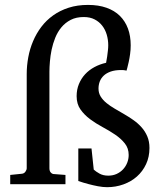

<svg xmlns="http://www.w3.org/2000/svg" viewBox="-20 -757 668 789"><path d="M594.2 -148.9Q594.2 -112.3 580.3 -82.5Q566.4 -52.7 542.7 -31.7Q519 -10.7 487.3 0.7Q455.6 12.2 419.9 12.2Q402.8 12.2 382.3 8.3Q361.8 4.4 343.8 -0.5Q322.8 -5.9 301.8 -13.2V-147H356L365.2 -60.1Q373.5 -52.2 388.7 -43.7Q403.8 -35.2 424.8 -35.2Q443.8 -35.2 459.2 -42.2Q474.6 -49.3 485.6 -61Q496.6 -72.8 502.7 -88.1Q508.8 -103.5 508.8 -120.1Q508.8 -147.9 492.9 -167.7Q477.1 -187.5 453.4 -203.6Q429.7 -219.7 401.9 -234.6Q374 -249.5 350.3 -267.1Q326.7 -284.7 310.8 -307.1Q294.9 -329.6 294.9 -361.8Q294.9 -388.7 304.2 -411.4Q313.5 -434.1 329.6 -451.7Q345.7 -469.2 367.9 -481.2Q390.1 -493.2 416 -499Q418.5 -512.2 420.4 -524.9Q421.9 -536.1 423.3 -548.3Q424.8 -560.5 424.8 -570.8Q424.8 -593.3 418.7 -614.3Q412.6 -635.3 400.1 -651.4Q387.7 -667.5 368.9 -677.2Q350.1 -687 324.2 -687Q293 -687 270.5 -675.3Q248 -663.6 232.4 -644.8Q216.8 -626 207 -601.8Q197.3 -577.6 192.1 -552.7Q187 -527.8 185.1 -504.2Q183.1 -480.5 183.1 -462.9V-65.9Q183.1 -54.7 188 -48.8Q192.9 -43 198.2 -42L249 -38.1V0H22V-38.1L69.8 -43Q79.1 -43.9 84.5 -51.5Q89.8 -59.1 89.8 -65.9V-453.1Q89.8 -487.3 96.2 -521.7Q102.5 -556.2 116 -587.9Q129.4 -619.6 149.9 -646.7Q170.4 -673.8 198.5 -693.8Q226.6 -713.9 262.2 -725.3Q297.9 -736.8 341.8 -736.8Q384.8 -736.8 417.7 -725.1Q450.7 -713.4 472.7 -691.7Q494.6 -669.9 505.9 -639.4Q517.1 -608.9 517.1 -570.8Q517.1 -552.2 514.6 -534.7Q512.2 -517.1 509 -502.7Q505.9 -488.3 503.2 -478.5Q500.5 -468.8 500 -466.8Q498.5 -466.8 493.7 -468Q488.8 -469.2 478 -469.2Q452.6 -469.2 434.8 -462.9Q417 -456.5 406 -446Q395 -435.5 389.9 -421.9Q384.8 -408.2 384.8 -393.1Q384.8 -374.5 393.8 -360.1Q402.8 -345.7 417.5 -333.7Q432.1 -321.8 450.9 -310.8Q469.7 -299.8 489.5 -288.3Q509.3 -276.9 528.1 -263.7Q546.9 -250.5 561.5 -234.1Q576.2 -217.8 585.2 -196.8Q594.2 -175.8 594.2 -148.9Z"/></svg>

Font: BabelStone Ogham Pictish
Style: Bold
Weight: 700
Designer: Andrew West
Foundry: BabelStone
Version: Version 1.02 March 14, 2022